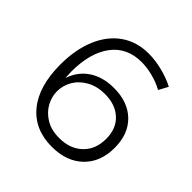

<svg xmlns="http://www.w3.org/2000/svg" viewBox="-185 -854 1009 1009"><g transform="rotate(45 320.0 -349.5)"><path d="M363 -645Q255 -645 196 -566Q137 -487 137 -348Q137 -334 139 -302Q162 -371 218.5 -408.5Q275 -446 357 -446Q461 -446 521.5 -387Q582 -328 582 -226Q582 -120 517.5 -58Q453 4 344 4Q215 4 142.5 -84.5Q70 -173 70 -334Q70 -445 105 -528.5Q140 -612 205 -657.5Q270 -703 358 -703Q406 -703 459 -690Q512 -677 556 -654L528 -602Q492 -622 448 -633.5Q404 -645 363 -645ZM157 -221Q157 -183 177 -145Q197 -107 238 -81.5Q279 -56 339 -56Q419 -56 468 -102.5Q517 -149 517 -228Q517 -303 470.5 -346.5Q424 -390 346 -390Q289 -390 246 -366.5Q203 -343 180 -304.5Q157 -266 157 -221Z"/></g></svg>

Font: Gontserrat Light
Style: Regular
Weight: 300
Designer: Julieta Ulanovsky
Foundry: Julieta Ulanovsky
Version: Version 6.001